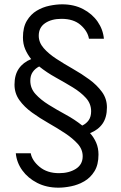

<svg xmlns="http://www.w3.org/2000/svg" viewBox="-20 -689 559 887"><path d="M250 178Q195 178 152 156Q109 134 83 98Q57 62 53 19H122Q128 53 163 82Q198 111 253 111Q299 111 330.5 91Q362 71 362 33Q362 1 339 -24.5Q316 -50 280.5 -73.5Q245 -97 204.5 -120Q164 -143 128 -169Q92 -195 69.5 -226.5Q47 -258 47 -298Q47 -343 67 -372Q87 -401 124 -416Q107 -437 96.5 -461.5Q86 -486 86 -516Q86 -563 104 -593Q122 -623 149.5 -639.5Q177 -656 208.5 -662.5Q240 -669 267 -669Q322 -669 364 -647Q406 -625 431 -589Q456 -553 460 -510H391Q385 -545 352.5 -573.5Q320 -602 264 -602Q218 -602 188.5 -582Q159 -562 159 -524Q159 -493 181.5 -467Q204 -441 240 -417.5Q276 -394 316.5 -371Q357 -348 392.5 -322Q428 -296 451 -264.5Q474 -233 474 -193Q474 -147 454 -118Q434 -89 396 -74Q414 -54 424.5 -29.5Q435 -5 435 25Q435 72 416.5 102Q398 132 369.5 148.5Q341 165 309 171.5Q277 178 250 178ZM360 -109Q379 -118 390 -134Q401 -150 401 -175Q401 -210 377 -236.5Q353 -263 316 -285.5Q279 -308 237.5 -331Q196 -354 161 -382Q142 -372 131 -356Q120 -340 120 -316Q120 -281 144 -254.5Q168 -228 205 -205Q242 -182 283.5 -159.5Q325 -137 360 -109Z"/></svg>

Font: Questrial
Style: Regular
Weight: 400
Designer: Joe Prince, Laura Meseguer
Foundry: Joe Prince, Laura Meseguer
Version: Version 2.000; ttfautohint (v1.8.3)